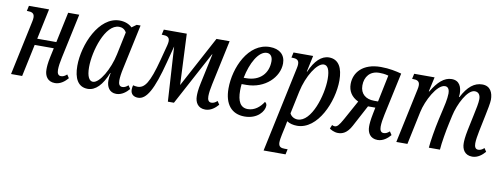

<svg xmlns="http://www.w3.org/2000/svg" viewBox="-63 -886 3839 1465"><g transform="rotate(10 1856.5 -153.0)"><path d="M361 10C404 10 438 -19 460 -45L443 -71C425 -55 412 -50 397 -50C376 -50 367 -67 367 -95C367 -119 372 -155 380 -190L454 -536H368L318 -300H170L220 -536H64L55 -495H62C92 -495 114 -488 114 -455C114 -446 113 -436 110 -423L20 0H106L159 -250H307L293 -185C280 -126 280 -98 280 -80C280 -33 303 10 361 10Z M615 10C675 10 726 -42 764 -139H767C761 -111 760 -93 760 -80C760 -33 782 10 836 10C879 10 913 -19 935 -45L918 -71C900 -55 887 -50 872 -50C851 -50 842 -67 842 -95C842 -119 847 -155 855 -190L929 -536H899L863 -510C841 -532 806 -546 766 -546C606 -546 507 -314 507 -150C507 -54 539 10 615 10ZM645 -50C617 -50 597 -82 597 -155C597 -280 663 -498 770 -498C791 -498 813 -490 827 -464L790 -288C766 -172 696 -50 645 -50Z M1005 10C1070 10 1119 -75 1176 -296L1209 -423L1235 0H1282L1504 -414H1507L1458 -185C1445 -126 1445 -98 1445 -80C1445 -33 1468 10 1526 10C1569 10 1603 -19 1625 -45L1608 -71C1590 -55 1577 -50 1562 -50C1541 -50 1532 -67 1532 -95C1532 -119 1537 -155 1545 -190L1619 -536H1517L1305 -141L1287 -536H1109L1100 -495H1108C1137 -495 1161 -489 1161 -456C1161 -447 1159 -436 1156 -423L1125 -305C1076 -118 1041 -72 986 -72C975 -72 964 -74 952 -77C949 -66 947 -55 947 -44C947 -6 973 10 1005 10Z M1830 10C1930 10 1980 -57 1980 -100C1980 -112 1975 -121 1965 -127C1939 -85 1897 -50 1845 -50C1787 -50 1763 -97 1763 -180C1763 -196 1764 -213 1766 -230H1802C1947 -230 2050 -333 2050 -440C2050 -506 2005 -546 1930 -546C1763 -546 1673 -341 1673 -180C1673 -60 1728 10 1830 10ZM1773 -280C1795 -395 1851 -498 1915 -498C1942 -498 1960 -477 1960 -440C1960 -348 1900 -280 1791 -280Z M2019 240H2189L2198 199H2175C2148 199 2127 193 2127 158C2127 141 2131 119 2136 95L2149 35C2152 22 2156 2 2158 -11C2179 3 2207 10 2237 10C2397 10 2496 -222 2496 -386C2496 -482 2464 -546 2388 -546C2330 -546 2279 -497 2242 -410H2239L2266 -536H2114L2105 -495H2112C2142 -495 2164 -488 2164 -455C2164 -446 2163 -436 2160 -423ZM2233 -38C2208 -38 2183 -51 2172 -75L2209 -250C2235 -373 2306 -486 2358 -486C2388 -486 2406 -454 2406 -381C2406 -256 2340 -38 2233 -38Z M2554 10C2587 10 2623 -2 2656 -63L2745 -230H2802L2793 -185C2781 -126 2780 -98 2780 -80C2780 -33 2803 10 2861 10C2904 10 2938 -19 2960 -45L2943 -71C2925 -55 2912 -50 2897 -50C2876 -50 2867 -67 2867 -95C2867 -119 2872 -155 2880 -190L2951 -520C2909 -531 2857 -543 2790 -543C2650 -543 2585 -464 2585 -375C2585 -322 2611 -278 2665 -253L2583 -104C2552 -48 2539 -36 2520 -36C2515 -36 2507 -38 2500 -42L2488 -13C2495 -7 2523 10 2554 10ZM2783 -280C2720 -280 2675 -314 2675 -380C2675 -448 2715 -497 2786 -497C2805 -497 2827 -496 2857 -488L2814 -280Z M3594 10C3637 10 3671 -19 3693 -45L3676 -71C3658 -55 3645 -50 3630 -50C3609 -50 3600 -67 3600 -95C3600 -119 3606 -155 3613 -190L3640 -321C3648 -359 3660 -418 3660 -442C3660 -496 3639 -546 3576 -546C3514 -546 3464 -506 3420 -421H3416C3417 -429 3418 -438 3418 -445C3418 -497 3400 -546 3339 -546C3281 -546 3232 -501 3186 -423H3182L3207 -536H3049L3040 -495H3047C3077 -495 3099 -488 3099 -455C3099 -446 3098 -436 3095 -423L3005 0H3091L3145 -256C3164 -347 3236 -484 3298 -484C3326 -484 3333 -456 3333 -433C3333 -392 3317 -324 3312 -304L3294 -225C3278 -154 3260 -47 3257 0H3343C3346 -51 3364 -153 3376 -207L3390 -271C3410 -363 3471 -485 3528 -485C3558 -485 3572 -463 3572 -431C3572 -402 3562 -355 3551 -304L3526 -185C3514 -126 3513 -98 3513 -80C3513 -33 3536 10 3594 10Z"/></g></svg>

Font: Noto Serif ExtraCondensed
Style: Italic
Weight: 400
Width: 2
Italic angle: -12°
Designer: Monotype Design Team
Foundry: Monotype Imaging Inc.
Version: Version 2.014